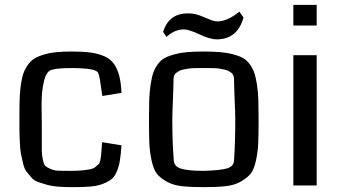

<svg xmlns="http://www.w3.org/2000/svg" viewBox="-20 -763 1403 790"><path d="M480 -381 401 -368 391 -436Q387 -459 382 -466Q369 -480 311 -482Q298 -483 281 -483Q215 -483 194 -476Q172 -472 161.5 -431.5Q151 -391 151 -332L152 -248Q152 -230 152 -199Q152 -159 152 -142.5Q152 -126 156.5 -105.5Q161 -85 166.5 -80Q172 -75 187.5 -68Q203 -61 221 -60.5Q239 -60 272 -60Q299 -60 318 -62Q337 -64 350.5 -66.5Q364 -69 372.5 -76Q381 -83 386 -88Q391 -93 393 -104.5Q395 -116 396 -124.5Q397 -133 398 -150Q399 -167 400 -178L480 -165Q477 -126 473.5 -103.5Q470 -81 461.5 -59.5Q453 -38 440 -27Q427 -16 404.5 -7Q382 2 352 4.5Q322 7 277 7Q245 7 219 5Q193 3 172 -3Q151 -9 135.5 -14.5Q120 -20 108 -34Q96 -48 88 -58.5Q80 -69 74.5 -92Q69 -115 66 -131Q63 -147 61.5 -180Q60 -213 60 -236Q60 -259 60 -302Q60 -341 61.5 -369.5Q63 -398 67.5 -424.5Q72 -451 79 -468Q86 -485 98 -500.5Q110 -516 125.5 -524.5Q141 -533 163.5 -539.5Q186 -546 213 -548.5Q240 -551 276 -551Q323 -551 354.5 -546.5Q386 -542 410.5 -531Q435 -520 449 -500Q463 -480 470.5 -451.5Q478 -423 480 -381Z M593 0ZM819 -60Q888 -62 915.5 -70.5Q943 -79 943 -105Q948 -175 948 -267Q948 -297 945.5 -353.5Q943 -410 943 -437Q943 -445 940.5 -452Q938 -459 932 -463.5Q926 -468 919.5 -471.5Q913 -475 902 -477Q891 -479 883.5 -480.5Q876 -482 862 -482.5Q848 -483 840.5 -483Q833 -483 818.5 -483Q804 -483 796.5 -483Q789 -483 775 -482.5Q761 -482 753.5 -480.5Q746 -479 735 -477Q724 -475 718 -471.5Q712 -468 705.5 -463.5Q699 -459 696.5 -452Q694 -445 694 -437Q694 -410 691.5 -353.5Q689 -297 689 -267Q689 -175 695 -105Q695 -79 723.5 -69.5Q752 -60 819 -60ZM818 7Q764 7 728 3Q692 -1 665.5 -16Q639 -31 625.5 -48Q612 -65 604 -101.5Q596 -138 594.5 -173.5Q593 -209 593 -272Q593 -320 594 -351.5Q595 -383 599.5 -413.5Q604 -444 610.5 -463Q617 -482 629.5 -499Q642 -516 658 -524.5Q674 -533 698 -539.5Q722 -546 750.5 -548.5Q779 -551 818.5 -551Q858 -551 886.5 -548.5Q915 -546 939.5 -539.5Q964 -533 979.5 -524.5Q995 -516 1007.5 -499Q1020 -482 1026.5 -463Q1033 -444 1037.5 -413.5Q1042 -383 1043 -351.5Q1044 -320 1044 -272Q1044 -209 1042.5 -173.5Q1041 -138 1033 -101.5Q1025 -65 1011 -48Q997 -31 971 -16Q945 -1 909 3Q873 7 818 7ZM982 -691Q957 -601 871 -601Q845 -601 801 -621.5Q757 -642 737 -642Q698 -642 665 -611L651 -632Q675 -708 753 -708Q779 -708 801.5 -699.5Q824 -691 842.5 -683Q861 -675 875 -675Q915 -675 965 -715Z M1283 0H1187V-536H1283ZM1283 -743V-658H1187V-743Z"/></svg>

Font: Myanmar Chatu
Style: Regular
Weight: 400
Designer: Danh Hong
Foundry: Google Inc.
Version: Version 2.00 November 20, 2015